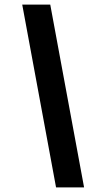

<svg xmlns="http://www.w3.org/2000/svg" viewBox="-20 -747 383 829"><path d="M222 62 76 -727H197L343 62Z"/></svg>

Font: Expletus Sans
Style: Italic
Weight: 400
Italic angle: -7°
Designer: Jasper de Waard
Foundry: Designtown
Version: Version 7.500